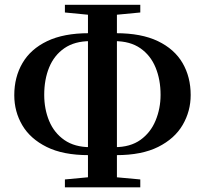

<svg xmlns="http://www.w3.org/2000/svg" viewBox="-20 -778 870 815"><path d="M355.8 -119.5Q247.9 -119.5 178.2 -154.2Q108.5 -188.8 74.6 -246.5Q40.6 -304.3 40.6 -373.9Q40.6 -450.6 75.3 -510.1Q109.9 -569.7 180.2 -603.4Q250.5 -637.1 357.1 -637.1H419.1V-603.4H363.2Q296.9 -603.4 253.3 -573.4Q209.8 -543.3 188.7 -491.9Q167.7 -440.5 167.7 -375.5Q167.7 -315.1 188.7 -264.5Q209.8 -213.9 253.3 -183.6Q296.9 -153.3 363.2 -153.3H419.1V-119.5ZM410.2 -119.5V-153.3H466Q533.1 -153.3 576.3 -184.3Q619.5 -215.4 640.5 -266.5Q661.6 -317.6 661.6 -375.5Q661.6 -439.7 640.5 -491.1Q619.5 -542.6 576.1 -573Q532.6 -603.4 466 -603.4H410.2V-637.1H472.2Q580 -637.1 650.2 -603.4Q720.4 -569.7 754.9 -510.5Q789.4 -451.3 789.4 -374.6Q789.4 -306 755.4 -247.8Q721.5 -189.5 651.6 -154.5Q581.8 -119.5 473.9 -119.5ZM255.5 17.1V-16.3L403.6 -30.2H423.8L575.5 -16.3V17.1ZM403.6 -710.6 255.5 -725V-757.6H575.5V-725L424.8 -710.6ZM353.4 17.1V-757.6H476.3V17.1Z"/></svg>

Font: Noto Serif SC ExtraLight
Style: Regular
Weight: 200
Designer: Ryoko NISHIZUKA 西塚涼子 (kana & ideographs); Frank Grießhammer (Latin, Greek & Cyrillic); Wenlong ZHANG 张文龙 (bopomofo); San
Foundry: Adobe
Version: Version 2.002-H1;hotconv 1.1.0;makeotfexe 2.6.0